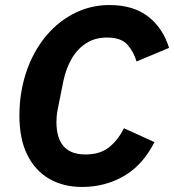

<svg xmlns="http://www.w3.org/2000/svg" viewBox="-20 -730 691 762"><path d="M306 12Q232 12 176 -20Q120 -52 88.5 -115Q57 -178 57 -272Q57 -300 59.5 -326.5Q62 -353 67 -378Q81 -450 112.5 -511Q144 -572 190 -616.5Q236 -661 293 -685.5Q350 -710 415 -710Q508 -710 567 -665Q626 -620 651 -540L522 -486Q510 -526 485 -553.5Q460 -581 404 -581Q358 -581 323 -559Q288 -537 265 -498Q242 -459 231 -406L209 -296Q206 -281 205 -268.5Q204 -256 204 -246Q204 -182 232.5 -149.5Q261 -117 319 -117Q378 -117 413.5 -146Q449 -175 472 -221L593 -166Q547 -75 472 -31.5Q397 12 306 12Z"/></svg>

Font: IBM Plex Sans Var
Style: Italic
Weight: 400
Italic angle: -11.31°
Designer: Mike Abbink, Paul van der Laan, Pieter van Rosmalen
Foundry: Bold Monday
Version: Version 1.001